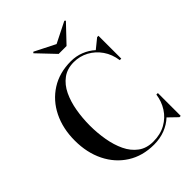

<svg xmlns="http://www.w3.org/2000/svg" viewBox="-274 -1110 1254 1254"><g transform="rotate(-45 353.0 -483.5)"><path d="M410.5 -905 554 -977 561.5 -970 447.5 -850H374.5L260.5 -970L268 -977ZM652 -211V0H640L579.5 -58.5Q545.5 -26.5 499 -8.2Q452.5 10 396.5 10Q291 10 212.8 -39.8Q134.5 -89.5 91.5 -176.5Q48.5 -263.5 48.5 -375Q48.5 -486.5 91.5 -573.5Q134.5 -660.5 212.8 -710.2Q291 -760 396.5 -760Q445 -760 487.8 -743Q530.5 -726 563.5 -696L630 -750H642V-539H628Q619.5 -600 587.8 -645.8Q556 -691.5 508.8 -717Q461.5 -742.5 406.5 -742.5Q345 -742.5 302.8 -711.2Q260.5 -680 235.2 -627Q210 -574 198.8 -508.5Q187.5 -443 187.5 -375Q187.5 -307 198.8 -241.5Q210 -176 235.2 -123Q260.5 -70 302.8 -38.8Q345 -7.5 406.5 -7.5Q473 -7.5 522.2 -35Q571.5 -62.5 601 -108.8Q630.5 -155 638 -211Z"/></g></svg>

Font: Bodoni* 16 Medium
Style: Regular
Weight: 500
Version: Version 2.2